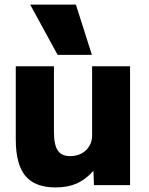

<svg xmlns="http://www.w3.org/2000/svg" viewBox="-20 -810 651 840"><path d="M223 10Q133 10 91 -40.5Q49 -91 49 -200V-520H216V-233Q216 -177 232.5 -152Q249 -127 286 -127Q315 -127 336.5 -138.5Q358 -150 370.5 -170.5Q383 -191 383 -217V-520H549V0H391L389 -61H387Q354 -24 315 -7Q276 10 223 10ZM232 -570 112 -790H312L382 -570Z"/></svg>

Font: M PLUS 1 ExtraBold
Style: Regular
Weight: 800
Designer: Coji Morishita
Foundry: UNDERFOREST DESIGN
Version: Version 1.001